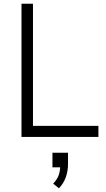

<svg xmlns="http://www.w3.org/2000/svg" viewBox="-20 -739 571 1036"><path d="M96 0V-719H158V-60H511V0ZM298 277 267 252Q290 227 297.5 204Q305 181 305 154L320 164H263V85H347V146Q347 184 335 217.5Q323 251 298 277Z"/></svg>

Font: Nunitoga
Style: Light
Weight: 300
Designer: Vernon Adams
Foundry: Vernon Adams
Version: Version 1.0